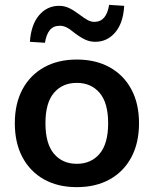

<svg xmlns="http://www.w3.org/2000/svg" viewBox="-20 -760 632 790"><path d="M296.1 10Q218 10 161 -22Q104 -54 72.5 -112.8Q41 -171.7 41 -252.8Q41 -334 72.5 -392.5Q104 -451 161.2 -483Q218.4 -515 296.2 -515Q374 -515 431.5 -483Q489 -451 520.5 -392.4Q552 -333.7 552 -252.9Q552 -172 520.5 -113Q489 -54 431.6 -22Q374.2 10 296.1 10ZM295.9 -86Q355 -86 390 -127.5Q425 -169 425 -253Q425 -337 389.8 -378Q354.7 -419 295.8 -419Q237 -419 202 -378Q167 -337 167 -253Q167 -169 201.9 -127.5Q236.9 -86 295.9 -86ZM165 -584 103 -588Q108 -659 141 -697.5Q174 -736 223 -736Q245 -736 264 -727Q283 -718 307 -700Q328 -684 341.5 -677Q355 -670 368 -670Q418 -670 429 -740L491 -736Q487 -665 454 -626.5Q421 -588 372 -588Q350 -588 330.5 -597Q311 -606 286 -625Q267 -641 253.5 -647.5Q240 -654 226 -654Q199 -654 184.5 -635.5Q170 -617 165 -584Z"/></svg>

Font: Mulish ExtraLight
Style: Regular
Weight: 200
Designer: Vernon Adams
Foundry: Vernon Adams
Version: Version 3.603